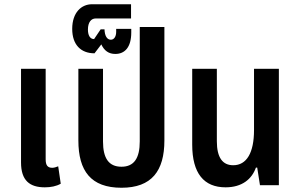

<svg xmlns="http://www.w3.org/2000/svg" viewBox="-20 -872 1404 904"><path d="M191 10C219 10 245 5 266 -7L254 -89C245 -85 234 -82 226 -82C204 -82 195 -94 195 -122V-548H79V-107C79 -22 120 10 191 10Z M552 12C694 12 754 -67 754 -211V-745H638V-206C638 -127 611 -87 552 -87C492 -87 465 -127 465 -206V-548H349V-211C349 -67 408 12 552 12Z M523 -618C568 -618 598 -650 598 -719V-736H527V-722C527 -700 517 -685 502 -685C484 -685 473 -703 472 -734H454L423 -688C403 -688 394 -707 394 -733C394 -768 410 -785 430 -785H597V-852H413C364 -852 320 -814 320 -736C320 -661 361 -621 425 -621L457 -663C471 -633 492 -618 523 -618Z M1042 10C1120 10 1166 -29 1185 -83H1191L1204 0H1293V-548H1176V-260C1176 -152 1141 -94 1078 -94C1028 -94 1001 -130 1001 -207V-548H885V-191C885 -56 940 10 1042 10Z"/></svg>

Font: Noto Sans Thai Cond SemBd
Style: Regular
Weight: 600
Width: 3
Designer: Monotype Design Team
Foundry: Monotype Imaging Inc.
Version: Version 2.002